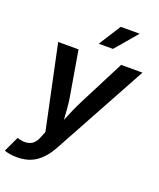

<svg xmlns="http://www.w3.org/2000/svg" viewBox="-189 -869 978 1182"><g transform="rotate(20 300.0 -278.5)"><path d="M-16.1 194.8 30.8 94.7 44.9 98.6Q87.4 109.9 118.4 95.7Q149.4 81.5 165.5 36.1L179.2 2L63.5 -545.9H196.8L247.1 -250Q252.9 -214.4 255.6 -179Q258.3 -143.6 260.7 -107.4Q275.4 -143.6 291 -179Q306.6 -214.4 324.7 -250L476.1 -545.9H615.7L279.3 69.8Q244.1 134.8 193.4 171.4Q142.6 208 67.4 208Q41 208 18.6 204.1Q-3.9 200.2 -16.1 194.8ZM301.8 -621.1 393.6 -765.1H517.6L395 -621.1Z"/></g></svg>

Font: Inter Semi Bold
Style: Italic
Weight: 600
Italic angle: -9.39999°
Designer: Rasmus Andersson
Foundry: rsms
Version: Version 4.000;git-3c8e0fc